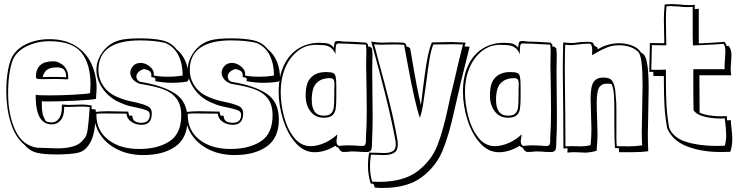

<svg xmlns="http://www.w3.org/2000/svg" viewBox="-20 -718 3628 946"><path d="M204 -124V-122Q217 -115 236 -115Q257 -115 271 -134.5Q285 -154 285 -193V-203Q307 -201 318 -201L353 -202Q364 -203 387 -203Q404 -203 432 -198L431 -181L452 -178Q452 -70 428.5 -23Q405 24 368.5 33.5Q332 43 257 43Q197 43 161.5 34.5Q126 26 101 -4Q55 -42 33 -113Q11 -184 11 -267Q11 -364 34 -426Q55 -474 107 -499.5Q159 -525 223 -525Q300 -525 352.5 -492Q405 -459 430.5 -403.5Q456 -348 456 -282Q456 -276 453 -231Q434 -226 352.5 -222Q271 -218 208 -218Q193 -218 186 -219V-202Q186 -176 189.5 -159.5Q193 -143 204 -124ZM225 -248Q280 -248 344 -251.5Q408 -255 424 -259Q426 -289 426 -302Q426 -402 381.5 -458.5Q337 -515 223 -515Q163 -515 112.5 -490.5Q62 -466 43 -423Q20 -361 20 -257Q20 -153 55 -77Q90 -1 164 10L208 11Q242 13 261 13Q308 13 341.5 3Q375 -7 394 -34Q407 -45 412 -80.5Q417 -116 422 -190Q407 -193 383 -193L344 -192Q332 -191 311 -191Q299 -191 296 -192V-184Q296 -145 278.5 -125Q261 -105 236 -105Q159 -105 156 -233V-251Q168 -248 225 -248ZM316 -330Q316 -327 309 -327Q304 -327 289 -328Q274 -329 253 -329L188 -328Q169 -328 163 -330Q157 -332 157 -339Q157 -416 242 -416Q261 -416 277 -406Q295 -397 305.5 -379Q316 -361 316 -341ZM262 -386Q227 -386 211.5 -374Q196 -362 190 -338L209 -339H253L296 -338L306 -337V-341Q306 -364 293 -377L292 -378Q279 -386 262 -386Z M825 -310Q790 -310 745 -318L746 -326Q746 -332 741 -334.5Q736 -337 731 -337.5Q726 -338 725 -338L726 -346Q726 -362 716 -368.5Q706 -375 690 -378Q672 -373 662 -363Q652 -353 652 -341Q652 -322 672 -314L670 -315Q782 -297 843 -257Q904 -217 904 -130Q904 -38 844 4Q784 46 686 46Q616 46 561 19.5Q506 -7 475.5 -52.5Q445 -98 445 -152V-166Q476 -170 513 -170L565 -169Q581 -168 612 -168Q612 -160 617 -148H632Q632 -113 677 -113Q718 -113 718 -153Q718 -168 702.5 -174.5Q687 -181 653 -188Q610 -196 587 -206H588Q527 -227 491 -274.5Q455 -322 455 -373Q455 -420 485.5 -462Q516 -504 566 -519Q600 -529 670 -529Q737 -529 780 -519Q823 -509 850 -475Q910 -426 910 -326L902 -316Q867 -310 825 -310ZM670 -519Q465 -519 465 -373Q465 -328 492 -290.5Q519 -253 571 -235Q595 -224 647 -214Q690 -204 709 -194Q728 -184 728 -160Q728 -130 715 -116.5Q702 -103 677 -103Q649 -103 627 -118Q605 -133 603 -158L488 -159Q465 -159 455 -157V-152Q455 -75 513 -29.5Q571 16 666 16Q757 16 815 -21.5Q873 -59 873 -150Q873 -202 849 -233Q825 -264 782.5 -279Q740 -294 669 -305Q646 -313 634 -328Q622 -343 622 -360Q622 -377 635.5 -392.5Q649 -408 673 -408Q696 -408 717 -391Q738 -374 738 -354Q738 -348 737 -346Q768 -340 805 -340Q846 -340 880 -346Q880 -403 859 -445.5Q838 -488 793 -507Q739 -519 670 -519Z M1275 -310Q1240 -310 1195 -318L1196 -326Q1196 -332 1191 -334.5Q1186 -337 1181 -337.5Q1176 -338 1175 -338L1176 -346Q1176 -362 1166 -368.5Q1156 -375 1140 -378Q1122 -373 1112 -363Q1102 -353 1102 -341Q1102 -322 1122 -314L1120 -315Q1232 -297 1293 -257Q1354 -217 1354 -130Q1354 -38 1294 4Q1234 46 1136 46Q1066 46 1011 19.5Q956 -7 925.5 -52.5Q895 -98 895 -152V-166Q926 -170 963 -170L1015 -169Q1031 -168 1062 -168Q1062 -160 1067 -148H1082Q1082 -113 1127 -113Q1168 -113 1168 -153Q1168 -168 1152.5 -174.5Q1137 -181 1103 -188Q1060 -196 1037 -206H1038Q977 -227 941 -274.5Q905 -322 905 -373Q905 -420 935.5 -462Q966 -504 1016 -519Q1050 -529 1120 -529Q1187 -529 1230 -519Q1273 -509 1300 -475Q1360 -426 1360 -326L1352 -316Q1317 -310 1275 -310ZM1120 -519Q915 -519 915 -373Q915 -328 942 -290.5Q969 -253 1021 -235Q1045 -224 1097 -214Q1140 -204 1159 -194Q1178 -184 1178 -160Q1178 -130 1165 -116.5Q1152 -103 1127 -103Q1099 -103 1077 -118Q1055 -133 1053 -158L938 -159Q915 -159 905 -157V-152Q905 -75 963 -29.5Q1021 16 1116 16Q1207 16 1265 -21.5Q1323 -59 1323 -150Q1323 -202 1299 -233Q1275 -264 1232.5 -279Q1190 -294 1119 -305Q1096 -313 1084 -328Q1072 -343 1072 -360Q1072 -377 1085.5 -392.5Q1099 -408 1123 -408Q1146 -408 1167 -391Q1188 -374 1188 -354Q1188 -348 1187 -346Q1218 -340 1255 -340Q1296 -340 1330 -346Q1330 -403 1309 -445.5Q1288 -488 1243 -507Q1189 -519 1120 -519Z M1815 -454V-444Q1814 -417 1814 -366L1815 -254Q1816 -216 1816 -141Q1816 -82 1813 -20V-13Q1813 8 1810 18Q1807 28 1792 31H1778Q1764 31 1742 29L1713 28Q1706 28 1692 30L1670 31Q1654 27 1649 11Q1636 6 1633 0Q1581 32 1530 32Q1477 32 1436.5 -14Q1396 -60 1374.5 -129.5Q1353 -199 1353 -266Q1353 -342 1379 -396.5Q1405 -451 1450.5 -479Q1496 -507 1553 -507Q1581 -507 1596.5 -503Q1612 -499 1625 -483Q1626 -488 1627 -499Q1628 -510 1632 -513Q1636 -516 1645 -516Q1654 -516 1661.5 -514.5Q1669 -513 1676 -513H1685Q1711 -513 1784 -508L1793 -499L1794 -488H1804L1813 -479Q1815 -463 1815 -454ZM1674 -503 1647 -504Q1637 -504 1635 -491.5Q1633 -479 1633 -456V-451Q1624 -473 1610 -483Q1596 -493 1579 -495Q1562 -497 1531 -497Q1484 -496 1445.5 -465.5Q1407 -435 1385 -383Q1363 -331 1363 -266Q1363 -207 1379 -145Q1395 -83 1428.5 -40.5Q1462 2 1510 2Q1544 2 1580.5 -14.5Q1617 -31 1642 -56Q1642 -50 1640 -39.5Q1638 -29 1638 -21Q1638 -4 1650 1Q1658 1 1672 -1L1693 -2L1726 -1Q1748 1 1758 1H1770Q1778 -1 1780.5 -7.5Q1783 -14 1783 -26V-40Q1787 -99 1787 -171L1786 -281Q1784 -355 1784 -393Q1784 -440 1785 -464V-474Q1785 -482 1783 -498Q1755 -500 1685 -503ZM1637 -291V-236Q1637 -200 1633.5 -180Q1630 -160 1616.5 -149Q1603 -138 1575 -138Q1534 -138 1510 -169Q1486 -200 1486 -246Q1486 -279 1492 -299Q1498 -326 1522 -344.5Q1546 -363 1585 -363Q1610 -363 1620.5 -358.5Q1631 -354 1634 -339.5Q1637 -325 1637 -291ZM1516 -226Q1516 -148 1575 -148Q1600 -148 1611 -159Q1622 -170 1624.5 -189Q1627 -208 1627 -247V-273L1628 -303Q1628 -319 1623.5 -326Q1619 -333 1605 -333Q1570 -333 1549 -317Q1528 -301 1522 -277V-276Q1516 -256 1516 -226Z M2009 -433Q2035 -277 2054 -200L2063 -274Q2065 -287 2072 -343Q2079 -399 2088 -441.5Q2097 -484 2108 -509L2156 -510Q2172 -511 2204 -511Q2214 -511 2274 -508Q2272 -503 2269 -489L2294 -488Q2247 -304 2217 -167Q2192 -52 2160.5 24.5Q2129 101 2058.5 154.5Q1988 208 1867 208H1856Q1840 208 1826 206Q1825 202 1824 196.5Q1823 191 1819 188.5Q1815 186 1806 186Q1793 142 1793 99Q1793 63 1799 34L1843 35Q1853 36 1872 36Q1900 36 1915 27Q1930 18 1930 -7Q1930 -16 1929 -23V-22Q1895 -208 1809 -513Q1840 -508 1860 -508L1898 -509H1930Q1959 -509 1972 -507L1981 -499Q1981 -492 1983 -489.5Q1985 -487 1992 -487L2001 -479ZM1867 -498H1849Q1832 -498 1823 -500Q1834 -463 1840 -436Q1876 -306 1899.5 -211.5Q1923 -117 1939 -24Q1940 -17 1940 -6Q1940 24 1921.5 35Q1903 46 1871 46Q1851 46 1840 45L1808 44Q1803 71 1803 99Q1803 145 1814 177Q1825 178 1847 178Q1969 178 2037.5 125.5Q2106 73 2135 -1.5Q2164 -76 2189 -195Q2200 -249 2208 -278L2217 -315Q2240 -417 2261 -499Q2244 -500 2214 -500L2128 -499H2115Q2104 -472 2096.5 -428.5Q2089 -385 2080 -310Q2070 -237 2064 -200Q2058 -163 2049 -137Q2024 -206 1985 -421L1971 -497Q1945 -499 1930 -499Z M2723 -454V-444Q2722 -417 2722 -366L2723 -254Q2724 -216 2724 -141Q2724 -82 2721 -20V-13Q2721 8 2718 18Q2715 28 2700 31H2686Q2672 31 2650 29L2621 28Q2614 28 2600 30L2578 31Q2562 27 2557 11Q2544 6 2541 0Q2489 32 2438 32Q2385 32 2344.5 -14Q2304 -60 2282.5 -129.5Q2261 -199 2261 -266Q2261 -342 2287 -396.5Q2313 -451 2358.5 -479Q2404 -507 2461 -507Q2489 -507 2504.5 -503Q2520 -499 2533 -483Q2534 -488 2535 -499Q2536 -510 2540 -513Q2544 -516 2553 -516Q2562 -516 2569.5 -514.5Q2577 -513 2584 -513H2593Q2619 -513 2692 -508L2701 -499L2702 -488H2712L2721 -479Q2723 -463 2723 -454ZM2582 -503 2555 -504Q2545 -504 2543 -491.5Q2541 -479 2541 -456V-451Q2532 -473 2518 -483Q2504 -493 2487 -495Q2470 -497 2439 -497Q2392 -496 2353.5 -465.5Q2315 -435 2293 -383Q2271 -331 2271 -266Q2271 -207 2287 -145Q2303 -83 2336.5 -40.5Q2370 2 2418 2Q2452 2 2488.5 -14.5Q2525 -31 2550 -56Q2550 -50 2548 -39.5Q2546 -29 2546 -21Q2546 -4 2558 1Q2566 1 2580 -1L2601 -2L2634 -1Q2656 1 2666 1H2678Q2686 -1 2688.5 -7.5Q2691 -14 2691 -26V-40Q2695 -99 2695 -171L2694 -281Q2692 -355 2692 -393Q2692 -440 2693 -464V-474Q2693 -482 2691 -498Q2663 -500 2593 -503ZM2545 -291V-236Q2545 -200 2541.5 -180Q2538 -160 2524.5 -149Q2511 -138 2483 -138Q2442 -138 2418 -169Q2394 -200 2394 -246Q2394 -279 2400 -299Q2406 -326 2430 -344.5Q2454 -363 2493 -363Q2518 -363 2528.5 -358.5Q2539 -354 2542 -339.5Q2545 -325 2545 -291ZM2424 -226Q2424 -148 2483 -148Q2508 -148 2519 -159Q2530 -170 2532.5 -189Q2535 -208 2535 -247V-273L2536 -303Q2536 -319 2531.5 -326Q2527 -333 2513 -333Q2478 -333 2457 -317Q2436 -301 2430 -277V-276Q2424 -256 2424 -226Z M2925 -475Q2974 -505 3031 -505Q3063 -505 3093 -494Q3123 -483 3138 -460L3150 -451Q3176 -431 3176 -283Q3176 -244 3174 -166Q3172 -90 3172 -55Q3172 -15 3174 27Q3138 32 3090 32H3030Q3029 25 3029 12H3010Q3007 -19 3007 -109V-159Q3007 -217 3005 -249Q3003 -281 2994 -303Q2986 -306 2973 -306Q2943 -306 2931.5 -286Q2920 -266 2920 -209Q2920 -182 2922 -134Q2924 -84 2924 -61Q2924 -18 2920 14V25Q2885 34 2862 34Q2848 34 2840 33L2816 32H2805Q2790 32 2776 34V12L2756 14L2755 -175Q2753 -301 2753 -366Q2753 -419 2755 -509Q2779 -506 2800 -506Q2808 -506 2826.5 -509Q2845 -512 2877 -512Q2904 -512 2905 -500Q2905 -494 2914.5 -489.5Q2924 -485 2925 -480ZM2820 -498Q2804 -496 2800 -496H2788Q2775 -496 2765 -498Q2763 -467 2763 -407V-346Q2763 -285 2765 -169L2766 3Q2778 2 2798 2L2846 3Q2867 3 2890 -3V-7Q2894 -40 2894 -81Q2894 -107 2892 -157Q2890 -207 2890 -233Q2890 -293 2905 -314.5Q2920 -336 2953 -336Q2989 -336 2999.5 -314.5Q3010 -293 3012 -266.5Q3014 -240 3015 -230Q3017 -215 3017 -182V-147V-73V-41Q3017 -11 3019 2L3077 3Q3113 3 3144 -2Q3142 -40 3142 -65Q3142 -100 3144 -178Q3146 -260 3146 -298Q3146 -367 3141 -409.5Q3136 -452 3123 -464Q3089 -495 3030 -495Q2998 -495 2973 -485Q2948 -475 2926 -462.5Q2904 -450 2897 -446L2898 -469Q2898 -503 2883 -503Q2855 -503 2820 -498Z M3525 -510 3550 -512Q3558 -500 3561 -491L3570 -492Q3584 -475 3584 -445Q3584 -434 3582 -412Q3580 -390 3580 -378Q3580 -367 3583 -347H3426Q3426 -222 3427 -163Q3446 -154 3475 -149.5Q3504 -145 3534 -145Q3553 -145 3561 -146L3562 -129V-125Q3574 -125 3581 -126Q3581 -109 3584 -88Q3588 -56 3588 -34Q3588 3 3578 30Q3565 31 3531 31Q3436 31 3364.5 3Q3293 -25 3267 -87Q3257 -144 3254 -196Q3251 -248 3251 -319V-343L3199 -344V-364H3179L3182 -506Q3209 -505 3253 -505Q3253 -540 3252 -558L3251 -617Q3251 -663 3255 -696Q3277 -698 3288 -698Q3303 -698 3329 -696Q3349 -693 3370 -693H3383Q3396 -693 3403 -695V-673Q3409 -673 3423 -675V-504Q3456 -505 3525 -510ZM3370 -683Q3345 -683 3324 -686Q3296 -688 3283 -688Q3271 -688 3264 -687Q3261 -659 3261 -618L3262 -551Q3263 -531 3263 -495H3229Q3205 -495 3192 -496L3189 -374H3227Q3250 -374 3261 -375V-319Q3261 -249 3264 -197Q3267 -145 3277 -88Q3297 -39 3361 -19Q3425 1 3511 1Q3538 1 3551 0Q3558 -22 3558 -54Q3558 -81 3551 -135Q3544 -134 3530 -134Q3488 -134 3450 -143.5Q3412 -153 3397 -175Q3396 -206 3396 -271V-377H3551Q3550 -380 3550 -393Q3550 -403 3552 -427Q3554 -451 3554 -464Q3554 -492 3545 -502L3502 -499L3394 -494L3393 -550V-684Q3386 -683 3370 -683Z"/></svg>

Font: Londrina Shadow
Style: Regular
Weight: 400
Designer: Marcelo Magalhaes
Foundry: Marcelo Magalhães
Version: Version 1.002